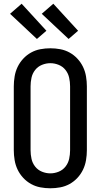

<svg xmlns="http://www.w3.org/2000/svg" viewBox="-20 -1002 540 1030"><path d="M250 8Q223 8 196.5 3Q170 -2 146.5 -15Q123 -28 104.5 -48Q86 -68 74.5 -92Q63 -116 58.5 -143Q54 -170 54 -196V-539Q54 -565 58.5 -592Q63 -619 74.5 -643Q86 -667 104.5 -687Q123 -707 146.5 -720Q170 -733 196.5 -738Q223 -743 250 -743Q277 -743 303.5 -738Q330 -733 353.5 -720Q377 -707 395.5 -687Q414 -667 425.5 -643Q437 -619 441.5 -592Q446 -565 446 -539V-196Q446 -170 441.5 -143Q437 -116 425.5 -92Q414 -68 395.5 -48Q377 -28 353.5 -15Q330 -2 303.5 3Q277 8 250 8ZM250 -72Q273 -72 295 -81Q317 -90 331.5 -108.5Q346 -127 351 -150Q356 -173 356 -196V-539Q356 -562 351 -585Q346 -608 331.5 -626.5Q317 -645 295 -654Q273 -663 250 -663Q227 -663 205 -654Q183 -645 168.5 -626.5Q154 -608 149 -585Q144 -562 144 -539V-196Q144 -173 149 -150Q154 -127 168.5 -108.5Q183 -90 205 -81Q227 -72 250 -72ZM348 -793 204 -928 266 -982 399 -837ZM178 -793 34 -928 96 -982 229 -837Z"/></svg>

Font: Iosevka Bendy Medium
Style: Regular
Weight: 500
Monospace: yes
Designer: Belleve Invis
Foundry: Belleve Invis
Version: Version 30.1.2